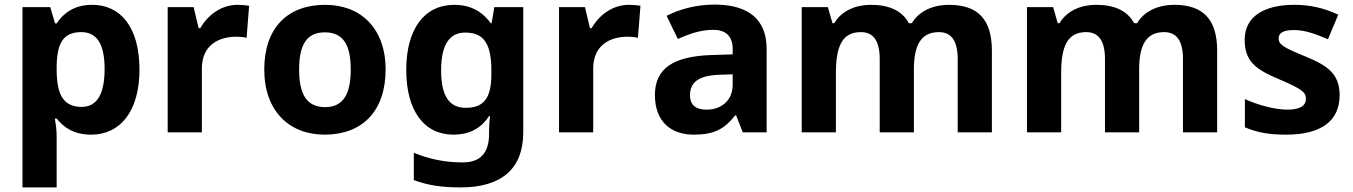

<svg xmlns="http://www.w3.org/2000/svg" viewBox="-20 -577 5898 837"><path d="M382 -556C303 -556 256 -519 227 -475H220L199 -546H78V240H227V20C227 -6 224 -34 219 -60H227C256 -24 299 10 378 10C501 10 588 -88 588 -274C588 -459 505 -556 382 -556ZM334 -437C404 -437 436 -383 436 -276C436 -169 404 -111 336 -111C253 -111 227 -169 227 -275V-291C229 -389 256 -437 334 -437Z M1016 -556C943 -556 885 -510 853 -454H846L824 -546H711V0H860V-278C860 -381 934 -417 1011 -417C1024 -417 1045 -415 1055 -412L1066 -552C1054 -554 1031 -556 1016 -556Z M1661 -274C1661 -455 1551 -556 1398 -556C1233 -556 1132 -455 1132 -274C1132 -92 1242 10 1395 10C1559 10 1661 -92 1661 -274ZM1284 -274C1284 -382 1317 -436 1396 -436C1476 -436 1509 -382 1509 -274C1509 -166 1476 -110 1397 -110C1317 -110 1284 -166 1284 -274Z M1961 -556C1830 -556 1751 -451 1751 -272C1751 -95 1828 10 1957 10C2022 10 2075 -14 2112 -71H2116C2114 -52 2112 -26 2112 -4V7C2112 90 2074 131 1997 131C1922 131 1851 117 1784 89V208C1847 232 1911 240 1988 240C2168 240 2261 157 2261 1V-546H2135L2123 -476H2119C2081 -529 2028 -556 1961 -556ZM2008 -435C2088 -435 2122 -388 2122 -271V-253C2122 -145 2086 -107 2010 -107C1937 -107 1903 -161 1903 -270C1903 -380 1938 -435 2008 -435Z M2722 -556C2649 -556 2591 -510 2559 -454H2552L2530 -546H2417V0H2566V-278C2566 -381 2640 -417 2717 -417C2730 -417 2751 -415 2761 -412L2772 -552C2760 -554 2737 -556 2722 -556Z M3095 -557C3018 -557 2944 -538 2886 -508L2935 -407C2986 -430 3036 -447 3089 -447C3142 -447 3174 -421 3174 -364V-340L3079 -337C2916 -331 2835 -279 2835 -163C2835 -45 2907 10 3004 10C3095 10 3138 -15 3185 -74H3189L3218 0H3322V-364C3322 -494 3241 -557 3095 -557ZM3116 -251 3174 -253V-208C3174 -138 3124 -99 3060 -99C3017 -99 2988 -116 2988 -162C2988 -214 3020 -248 3116 -251Z M4116 -556C4053 -556 3988 -532 3955 -476H3942C3912 -531 3856 -556 3776 -556C3713 -556 3650 -532 3617 -476H3609L3589 -546H3475V0H3624V-257C3624 -373 3650 -437 3733 -437C3789 -437 3815 -397 3815 -319V0H3964V-274C3964 -379 3994 -437 4073 -437C4129 -437 4155 -397 4155 -319V0H4304V-356C4304 -496 4240 -556 4116 -556Z M5098 -556C5035 -556 4970 -532 4937 -476H4924C4894 -531 4838 -556 4758 -556C4695 -556 4632 -532 4599 -476H4591L4571 -546H4457V0H4606V-257C4606 -373 4632 -437 4715 -437C4771 -437 4797 -397 4797 -319V0H4946V-274C4946 -379 4976 -437 5055 -437C5111 -437 5137 -397 5137 -319V0H5286V-356C5286 -496 5222 -556 5098 -556Z M5820 -162C5820 -259 5761 -294 5668 -332C5572 -371 5554 -384 5554 -410C5554 -434 5576 -446 5620 -446C5669 -446 5715 -429 5769 -406L5814 -513C5749 -543 5690 -556 5622 -556C5491 -556 5406 -505 5406 -404C5406 -311 5452 -275 5555 -232C5661 -187 5673 -173 5673 -146C5673 -118 5650 -99 5592 -99C5540 -99 5466 -118 5407 -145V-22C5462 1 5511 10 5587 10C5741 10 5820 -51 5820 -162Z"/></svg>

Font: Noto Traditional Nushu
Style: Bold
Weight: 700
Designer: LIU Zhao
Foundry: LiuZhao Studio
Version: Version 2.003